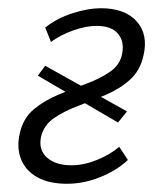

<svg xmlns="http://www.w3.org/2000/svg" viewBox="-20 -440 397 467"><path d="M143 7Q100 7 71.5 -8.5Q43 -24 31.5 -52Q20 -80 28 -115Q36 -152 61.5 -173.5Q87 -195 121.5 -209.5Q156 -224 189 -236Q222 -248 247 -265Q272 -282 277 -309Q283 -339 267 -358Q251 -377 215 -377Q189 -377 158 -366Q127 -355 104 -338L90 -373Q119 -396 157 -408Q195 -420 225 -420Q284 -420 312.5 -388Q341 -356 329 -305Q321 -268 295.5 -245.5Q270 -223 236.5 -209Q203 -195 169 -182Q135 -169 111 -152.5Q87 -136 80 -108Q73 -76 94 -57Q115 -38 154 -38Q184 -38 216 -51Q248 -64 270 -83L291 -51Q265 -26 224.5 -9.5Q184 7 143 7ZM267 -142 72 -256 90 -280 289 -169Z"/></svg>

Font: Ysabeau Office Light
Style: Italic
Weight: 300
Italic angle: -12°
Designer: Christian Thalmann (Catharsis Fonts)
Version: Version 2.001;gftools[0.9.30]; featfreeze: tnum,lnum,ss02